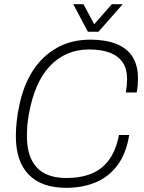

<svg xmlns="http://www.w3.org/2000/svg" viewBox="-20 -888 690 920"><path d="M297 12Q179 12 117.5 -51.5Q56 -115 56 -235Q56 -270 60 -307Q64 -344 72 -380Q91 -476 136 -547Q181 -618 251 -658Q321 -698 413 -698Q486 -698 537.5 -677.5Q589 -657 615 -616Q641 -575 641 -514Q641 -498 640 -481Q639 -464 635 -445H583Q586 -463 587.5 -479Q589 -495 589 -509Q589 -558 568 -589Q547 -620 506.5 -635.5Q466 -651 407 -651Q350 -651 302.5 -630.5Q255 -610 218 -570.5Q181 -531 156 -472.5Q131 -414 118 -339Q116 -326 114 -313Q112 -300 111 -287Q110 -274 109.5 -261.5Q109 -249 109 -237Q109 -165 132.5 -120Q156 -75 198 -55Q240 -35 297 -35Q368 -35 419.5 -56.5Q471 -78 503.5 -123.5Q536 -169 550 -241H599Q585 -153 543.5 -97Q502 -41 439 -14.5Q376 12 297 12ZM568 -868 452 -736H401L331 -868H380L442 -752H414L516 -868Z"/></svg>

Font: Archivo SemiCondensed Thin
Style: Italic
Weight: 250
Width: 4
Italic angle: -10°
Designer: Hector Gatti
Foundry: Omnibus-Type
Version: Version 2.001